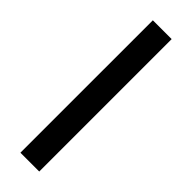

<svg xmlns="http://www.w3.org/2000/svg" viewBox="-245 -720 729 729"><g transform="rotate(45 120.0 -355.5)"><path d="M69 0V-711H170V0Z"/></g></svg>

Font: Mukta Medium
Style: Regular
Weight: 500
Designer: Girish Dalvi and Yashodeep Gholap
Foundry: Ek Type
Version: Version 2.538;PS 1.002;hotconv 16.6.51;makeotf.lib2.5.65220;